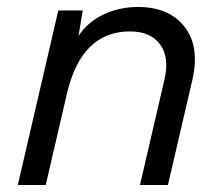

<svg xmlns="http://www.w3.org/2000/svg" viewBox="-20 -530 640 550"><path d="M375 -510Q464 -510 508.5 -453.5Q553 -397 531 -301L461 0H381L451 -302Q466 -366 438.5 -403Q411 -440 352 -440Q214 -440 172 -263L111 0H31L147 -500H217L205 -427Q231 -467 276.5 -488.5Q322 -510 375 -510Z"/></svg>

Font: Elaine Sans
Style: Italic
Weight: 400
Italic angle: -13°
Designer: Wei Huang
Foundry: Wei Huang
Version: Version 2.001;December 24, 2019;FontCreator 12.0.0.2547 64-b